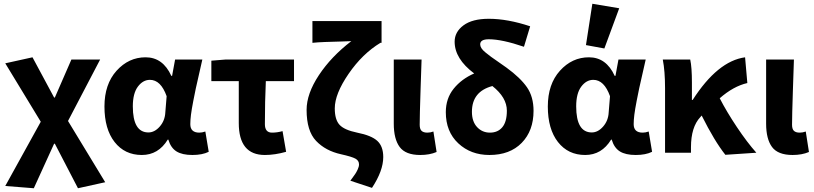

<svg xmlns="http://www.w3.org/2000/svg" viewBox="-20 -813 4334 1022"><path d="M160 189 8 177 197 -165 8 -476 153 -508 268 -294H272L360 -496H513L342 -169L540 157L395 189L272 -48H268Z M735 12Q644 12 590 -57Q536 -126 536 -246Q536 -365 600.5 -436.5Q665 -508 755 -508Q847 -508 892 -409H896L912 -496H1057Q1056 -491 1041.5 -427.5Q1027 -364 1022.5 -343.5Q1018 -323 1009 -276.5Q1000 -230 996.5 -202Q993 -174 993 -152Q993 -107 1041 -107Q1056 -107 1073 -113L1091 -5Q1057 12 1004 12Q950 12 919.5 -7Q889 -26 876 -70H873Q823 12 735 12ZM770 -108Q803 -108 830.5 -139.5Q858 -171 860 -215L867 -301Q836 -388 778 -388Q741 -388 714 -352Q687 -316 687 -247Q687 -108 770 -108Z M1390 12Q1251 12 1251 -158V-381H1105V-490L1179 -496H1545V-381H1395Q1390 -274 1390 -152Q1390 -107 1428 -107Q1455 -107 1484 -115L1503 -5Q1443 12 1390 12Z M1960 187 1845 149Q1864 123 1870.5 113.5Q1877 104 1884 89Q1891 74 1891 62Q1891 42 1872 31.5Q1853 21 1795 8Q1713 -10 1662.5 -63Q1612 -116 1612 -228Q1612 -314 1677.5 -413Q1743 -512 1850 -594Q1837 -593 1794.5 -592Q1752 -591 1711 -589.5Q1670 -588 1643 -585V-701H2011V-585H2005Q1909 -527 1835.5 -420Q1762 -313 1762 -236Q1762 -176 1787.5 -148.5Q1813 -121 1881 -107Q1957 -92 1988.5 -63Q2020 -34 2020 23Q2020 96 1960 187Z M2217 12Q2139 12 2107.5 -30.5Q2076 -73 2076 -155V-496H2224Q2223 -466 2218.5 -331.5Q2214 -197 2214 -149Q2214 -126 2224 -116.5Q2234 -107 2255 -107Q2271 -107 2287 -113L2304 -4Q2267 12 2217 12Z M2585 12Q2486 12 2419.5 -50Q2353 -112 2353 -216Q2353 -289 2395 -341Q2437 -393 2504 -422Q2400 -500 2400 -591Q2400 -643 2447 -678Q2494 -713 2582 -713Q2682 -713 2802 -673L2769 -564Q2652 -604 2582 -604Q2536 -604 2536 -577Q2536 -567 2542.5 -556.5Q2549 -546 2564.5 -533.5Q2580 -521 2594 -510.5Q2608 -500 2634 -482.5Q2660 -465 2676 -453Q2750 -399 2785 -348.5Q2820 -298 2820 -223Q2820 -117 2757 -52.5Q2694 12 2585 12ZM2588 -107Q2630 -107 2654 -136Q2678 -165 2678 -224Q2678 -294 2601 -355Q2492 -326 2492 -218Q2492 -166 2519.5 -136.5Q2547 -107 2588 -107Z M3095 12Q3004 12 2950 -57Q2896 -126 2896 -246Q2896 -365 2960.5 -436.5Q3025 -508 3115 -508Q3207 -508 3252 -409H3256L3272 -496H3417Q3416 -491 3401.5 -427.5Q3387 -364 3382.5 -343.5Q3378 -323 3369 -276.5Q3360 -230 3356.5 -202Q3353 -174 3353 -152Q3353 -107 3401 -107Q3416 -107 3433 -113L3451 -5Q3417 12 3364 12Q3310 12 3279.5 -7Q3249 -26 3236 -70H3233Q3183 12 3095 12ZM3130 -108Q3163 -108 3190.5 -139.5Q3218 -171 3220 -215L3227 -301Q3196 -388 3138 -388Q3101 -388 3074 -352Q3047 -316 3047 -247Q3047 -108 3130 -108ZM3099 -573 3133 -793 3276 -769 3197 -555Z M3841 11Q3783 -62 3715 -198Q3713 -195 3708 -190Q3658 -137 3658 -29V0H3520V-344Q3520 -434 3508 -496H3654Q3663 -455 3663 -374V-281H3667Q3800 -488 3946 -508L3958 -371Q3884 -354 3811 -290Q3848 -218 3902.5 -136.5Q3957 -55 4006 0Z M4199 12Q4121 12 4089.5 -30.5Q4058 -73 4058 -155V-496H4206Q4205 -466 4200.5 -331.5Q4196 -197 4196 -149Q4196 -126 4206 -116.5Q4216 -107 4237 -107Q4253 -107 4269 -113L4286 -4Q4249 12 4199 12Z"/></svg>

Font: Toshiba Sans
Style: Bold
Weight: 700
Designer: Paul D. Hunt
Foundry: Toshiba Corporation
Version: Version 2.020;PS 2.0;hotconv 1.0.86;makeotf.lib2.5.63406